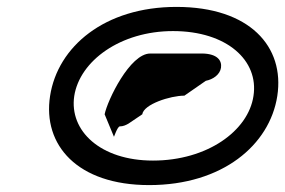

<svg xmlns="http://www.w3.org/2000/svg" viewBox="-20 -732 826 556"><path d="M125 -454C103 -312 204 -196 412 -196C624 -196 761 -312 783 -454C805 -597 703 -712 491 -712C283 -712 147 -597 125 -454ZM195 -454C211 -556 329 -642 481 -642C638 -642 730 -556 714 -454C699 -353 580 -267 423 -267C271 -267 180 -353 195 -454ZM283 -401 310 -336C309 -332 320 -366 327 -366C337 -366 345 -370 352 -374L392 -401C396 -430 473 -455 514 -455L576 -498C597 -502 617 -516 620 -536C623 -557 609 -576 567 -577H415C356 -577 291 -441 283 -401Z"/></svg>

Font: Ampere
Style: SCSuExtIta
Weight: 400
Version: Version 1